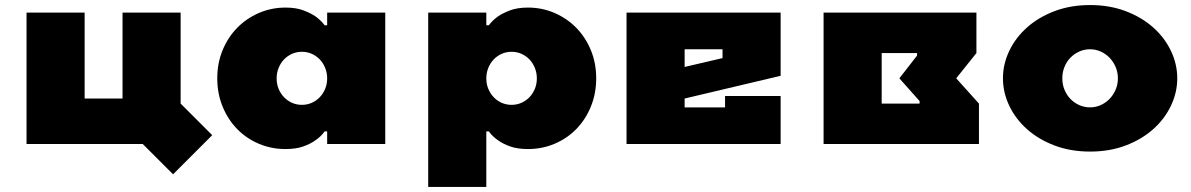

<svg xmlns="http://www.w3.org/2000/svg" viewBox="-20 -570 4715 760"><path d="M85 0V-520H315V-180H465V-520H695V-160L820 -35L665 120L545 0Z M840 -260Q840 -320 861 -371Q882 -422 918.5 -459.5Q955 -497 1004.5 -518.5Q1054 -540 1110 -540Q1152 -540 1181 -529Q1210 -518 1229 -505Q1251 -489 1265 -470H1275V-520H1505V0H1275V-50H1265Q1251 -30 1229 -15Q1210 -1 1181 9.5Q1152 20 1110 20Q1054 20 1004.5 -1Q955 -22 918.5 -59.5Q882 -97 861 -148.5Q840 -200 840 -260ZM1175 -365Q1154 -365 1136 -357Q1118 -349 1104.5 -335Q1091 -321 1083 -301.5Q1075 -282 1075 -260Q1075 -237 1083 -218Q1091 -199 1104.5 -185Q1118 -171 1136 -163Q1154 -155 1175 -155Q1196 -155 1214 -163Q1232 -171 1245.5 -185Q1259 -199 1267 -218Q1275 -237 1275 -260Q1275 -282 1267 -301.5Q1259 -321 1245.5 -335Q1232 -349 1214 -357Q1196 -365 1175 -365Z M2340 -260Q2340 -200 2319 -148.5Q2298 -97 2261.5 -59.5Q2225 -22 2175.5 -1Q2126 20 2070 20Q2028 20 1999 9.5Q1970 -1 1951 -15Q1929 -30 1915 -50H1905V170H1675V-520H1905V-470H1915Q1929 -489 1951 -505Q1970 -518 1999 -529Q2028 -540 2070 -540Q2126 -540 2175.5 -518.5Q2225 -497 2261.5 -459.5Q2298 -422 2319 -371Q2340 -320 2340 -260ZM2005 -365Q1984 -365 1966 -357Q1948 -349 1934.5 -335Q1921 -321 1913 -301.5Q1905 -282 1905 -260Q1905 -237 1913 -218Q1921 -199 1934.5 -185Q1948 -171 1966 -163Q1984 -155 2005 -155Q2026 -155 2044 -163Q2062 -171 2075.5 -185Q2089 -199 2097 -218Q2105 -237 2105 -260Q2105 -282 2097 -301.5Q2089 -321 2075.5 -335Q2062 -349 2044 -357Q2026 -365 2005 -365Z M2840 -375H2690V-305L2840 -340ZM3070 0H2460V-520H3070V-270L2690 -180V-145H2850V-190H3070Z M3240 0V-520H3845V-360L3765 -260L3855 -160V0ZM3470 -360V-160H3620V-170L3540 -260L3610 -350V-360Z M4295 -375Q4272 -375 4252 -366Q4232 -357 4217 -341.5Q4202 -326 4193.5 -305Q4185 -284 4185 -260Q4185 -236 4193.5 -215Q4202 -194 4217 -178.5Q4232 -163 4252 -154Q4272 -145 4295 -145Q4317 -145 4337 -154Q4357 -163 4372 -178.5Q4387 -194 4396 -215Q4405 -236 4405 -260Q4405 -284 4396 -305Q4387 -326 4372 -341.5Q4357 -357 4337 -366Q4317 -375 4295 -375ZM4295 -550Q4372 -550 4435.5 -526Q4499 -502 4544.5 -461.5Q4590 -421 4615 -368.5Q4640 -316 4640 -260Q4640 -204 4615 -151.5Q4590 -99 4544.5 -58.5Q4499 -18 4435.5 6Q4372 30 4295 30Q4218 30 4154.5 6Q4091 -18 4045.5 -58.5Q4000 -99 3975 -151.5Q3950 -204 3950 -260Q3950 -316 3975 -368.5Q4000 -421 4045.5 -461.5Q4091 -502 4154.5 -526Q4218 -550 4295 -550Z"/></svg>

Font: Imperial One
Style: Regular
Weight: 400
Designer: Jovanny Lemonad
Foundry: Jovanny Lemonad
Version: Version 1.000